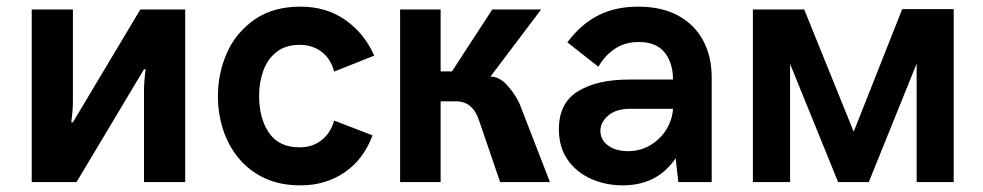

<svg xmlns="http://www.w3.org/2000/svg" viewBox="-20 -548 2960 578"><path d="M537.5 0H413.5V-274.5Q413.5 -304 418.5 -339.5H413.5L210.5 0H75.5V-519.5H199.5V-245Q199.5 -215.5 194.5 -180H199.5L402.5 -519.5H537.5Z M885 10Q822.5 10 776 -12Q729.5 -34 698.2 -72Q667 -110 651.5 -158.2Q636 -206.5 636 -259Q636 -326.5 662.8 -388Q689.5 -449.5 748 -490.5Q804 -528 884 -528Q963 -528 1020.2 -487.5Q1077.5 -447 1106.5 -380.5L986 -332.5Q975 -372.5 947.2 -392.8Q919.5 -413 882 -413Q840 -413 812.8 -391.8Q785.5 -370.5 772.8 -335.5Q760 -300.5 760 -259Q760 -192 789.8 -148.2Q819.5 -104.5 882 -104.5Q921 -104.5 948.2 -126.2Q975.5 -148 986 -185L1101.5 -140.5Q1074.5 -68 1017.2 -29Q960 10 885 10Z M1635.5 0H1485.5L1422.5 -184.5Q1403.5 -242.5 1354 -243H1306.5V0H1184.5V-519.5H1306.5V-333H1340.5L1462 -519.5H1609L1456.5 -317.5Q1483 -317.5 1506.5 -291.8Q1530 -266 1544 -236Z M1854.5 10Q1803.5 10 1759.5 -9.5Q1715.5 -29 1689 -66.8Q1662.5 -104.5 1662.5 -159Q1662.5 -238 1720 -273.2Q1777.5 -308.5 1872.5 -308.5H2006Q2006 -358.5 1980.8 -390Q1955.5 -421.5 1903.5 -421.5Q1860.5 -421.5 1830 -400.5Q1799.5 -379.5 1781.5 -347L1688 -420.5Q1728 -474.5 1780 -501.2Q1832 -528 1901 -528Q1972.5 -528 2022 -500.8Q2071.5 -473.5 2097 -425.5Q2122.5 -377.5 2122.5 -315V0H2022L2014 -71.5Q1984.5 -29 1945 -9.5Q1905.5 10 1854.5 10ZM1870.5 -93Q1908 -93 1938.2 -111.2Q1968.5 -129.5 1986.2 -158.5Q2004 -187.5 2006 -220.5H1878Q1834.5 -220.5 1811 -200.2Q1787.5 -180 1787.5 -154.5Q1787.5 -126.5 1810.8 -109.8Q1834 -93 1870.5 -93Z M2851 0H2739.5V-356.5L2595.5 0H2503L2358.5 -355.5V0H2246.5V-519.5H2401L2550 -151.5L2696 -520.5H2851Z"/></svg>

Font: Acari Sans
Style: Bold
Weight: 700
Designer: Alfredo Marco Pradil and Stefan Peev (font) & Cristiano Sobral (main changes)
Foundry: Alfredo Marco Pradil and Stefan Peev (font) & Cristiano Sobral (main changes)
Version: Version 1.063; ttfautohint (v1.8.3)